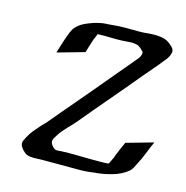

<svg xmlns="http://www.w3.org/2000/svg" viewBox="-107 -831 909 936"><g transform="rotate(15 347.0 -363.0)"><path d="M119.1 -521.5Q122.6 -532.2 128.4 -551.8Q134.3 -571.3 141.4 -592.3Q148.4 -613.3 156.2 -632.1Q164.1 -650.9 172.4 -659.7Q180.7 -668.9 191.2 -676.8Q201.7 -684.6 212.9 -689.9Q232.4 -699.2 251.7 -705.8Q271 -712.4 292 -716.3Q300.3 -718.3 308.3 -718.8Q316.4 -719.2 324.7 -719.7Q325.7 -719.7 327.4 -719.7Q329.1 -719.7 331.1 -720.2H334.5H332Q333.5 -720.2 334.5 -720.5Q335.4 -720.7 335.9 -720.7H338.4Q357.4 -722.7 376.2 -723.9Q395 -725.1 414.1 -725.1Q436 -725.6 458.3 -724.9Q480.5 -724.1 502.4 -725.1Q518.6 -726.6 537.1 -728Q555.7 -729.5 574 -728.5Q592.3 -727.5 609.1 -722.7Q626 -717.8 639.6 -706.1Q645 -701.7 651.4 -696Q657.7 -690.4 661.1 -683.6Q665.5 -674.8 663.3 -664.8Q661.1 -654.8 656 -645Q650.9 -635.3 643.8 -626.7Q636.7 -618.2 631.8 -612.3Q613.8 -588.9 594.5 -567.1Q575.2 -545.4 556.6 -522.9Q494.1 -447.3 430.7 -373Q367.2 -298.8 304.7 -223.1Q295.4 -211.9 284.9 -201.2Q274.4 -190.4 264.2 -179.7Q253.9 -168.9 244.4 -157.5Q234.9 -146 227.1 -133.8Q219.7 -122.6 215.3 -114.5Q210.9 -106.4 210.4 -99.4Q210 -92.3 213.9 -85Q217.8 -77.6 227.5 -68.4Q230 -66.4 232.7 -64.5Q235.4 -62.5 238.8 -61.5H252.9Q291 -64.9 329.3 -63.7Q367.7 -62.5 406.2 -62.5Q412.1 -62.5 422.1 -62.5Q432.1 -62.5 443.6 -62.5Q455.1 -62.5 466.8 -62.5Q478.5 -62.5 487.8 -63Q492.2 -63.5 496.3 -63.5Q500.5 -63.5 504.9 -64.5L506.3 -66.4Q506.8 -66.9 507.3 -67.9Q507.8 -68.8 508.3 -69.8Q508.8 -70.8 509.8 -72.3L511.2 -75.2L512.7 -78.6Q516.6 -86.9 518.1 -90.3Q519.5 -93.8 520.8 -95.9Q522 -98.1 523.2 -101.3Q524.4 -104.5 527.3 -112.8Q534.7 -130.9 542 -148.4Q549.3 -166 557.6 -183.1L694.3 -221.7Q683.6 -200.2 675.3 -178.2Q667 -156.2 657.2 -134.3Q653.3 -126 649.2 -117.9Q645 -109.9 641.1 -101.6Q635.7 -89.4 628.9 -77.4Q622.1 -65.4 611.8 -56.6Q595.2 -43.5 576.2 -34.2Q557.1 -24.9 537.1 -19.5Q518.6 -14.2 500.5 -10.5Q482.4 -6.8 462.9 -4.9Q459 -4.4 459 -4.4Q459 -4.4 454.1 -4.4Q411.6 2.4 369.6 2.2Q327.6 2 284.7 2H184.6Q174.8 2 164.8 2.7Q154.8 3.4 145 3.4Q135.3 3.4 125.5 2Q115.7 0.5 106.4 -3.9Q101.1 -6.8 96.2 -11.5Q91.3 -16.1 86.9 -20Q81.5 -25.9 77.4 -32.5Q73.2 -39.1 71.8 -46.9Q70.3 -56.6 75.2 -66.7Q80.1 -76.7 84 -84.5Q94.7 -104.5 108.2 -121.1Q121.6 -137.7 136.7 -154.3Q142.1 -160.6 148.2 -166.5Q154.3 -172.4 160.2 -178.7Q166.5 -185.5 172.1 -192.6Q177.7 -199.7 184.1 -207L216.8 -246.1L282.7 -323.7L338.9 -390.1L422.4 -489.7Q439.5 -510.7 457.3 -531.2Q475.1 -551.8 492.2 -572.8Q497.6 -579.6 502.9 -585.7Q508.3 -591.8 513.7 -598.6Q515.1 -600.6 516.8 -603.3Q518.6 -606 520 -608.4L521.5 -611.8Q522.5 -614.3 523.7 -617.9Q524.9 -621.6 524.9 -624Q525.4 -628.9 524.9 -631.8L522.5 -634.8Q518.6 -638.7 514.9 -642.6Q511.2 -646.5 506.8 -649.9Q497.1 -658.2 486.6 -660.4Q476.1 -662.6 462.9 -663.6Q449.7 -663.1 436.5 -661.9Q423.3 -660.6 410.2 -660.2Q382.3 -659.2 355.5 -660.2Q328.6 -661.1 300.8 -660.2Q297.9 -660.2 295.2 -659.9Q292.5 -659.7 289.6 -659.7Q288.1 -652.3 284.2 -644.8Q280.3 -637.2 277.8 -630.4Q271.5 -612.8 266.4 -595.2Q261.2 -577.6 255.9 -560.1ZM553.7 -70.8Q557.6 -71.8 556.2 -71.8ZM303.7 -686.5Q304.2 -687 303.5 -686.5Q302.7 -686 301.8 -685.1ZM506.8 -67.4 509.8 -72.8V-72.3ZM335.4 -720.7H335.9Q335.4 -720.7 335.2 -720.5Q335 -720.2 334.5 -720.2Q335 -720.7 335.4 -720.7ZM506.8 -67.4 506.3 -66.4Q506.3 -66.9 506.8 -67.4ZM523.9 -634.3V-635.3Z"/></g></svg>

Font: Autopia Bold Italic
Style: Bold Italic
Weight: 700
Italic angle: -104°
Designer: Antoine Gelgon
Foundry: Antoine Gelgon
Version: V.1.0